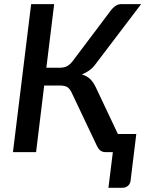

<svg xmlns="http://www.w3.org/2000/svg" viewBox="-20 -740 714 934"><path d="M205.5 -410.5H270.5Q290 -410.5 304.5 -417.2Q319 -424 334.5 -444L519 -689Q529 -702.5 541.8 -711.2Q554.5 -720 570.5 -720H666.5L444 -427Q430 -408.5 413.5 -396.8Q397 -385 378 -378Q403.5 -370.5 420 -354Q436.5 -337.5 449.5 -308L553.5 -88H643L615 140.5Q613 155 602 164.2Q591 173.5 575.5 173.5H507.5L529 0H493.5Q477 0 467 -8.8Q457 -17.5 449.5 -34.5L329 -288.5Q319.5 -309 307 -316.5Q294.5 -324 271 -324H195L155.5 0H43L131.5 -720H243.5Z"/></svg>

Font: Lato Semibold
Style: Italic
Weight: 600
Italic angle: -7°
Designer: Lukasz Dziedzic
Foundry: tyPoland Lukasz Dziedzic
Version: Version 2.006; 2014-01-15